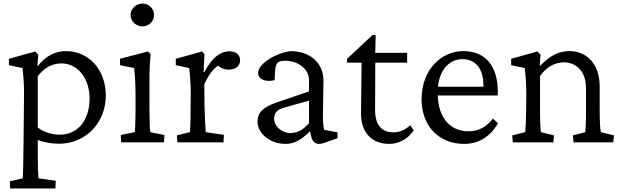

<svg xmlns="http://www.w3.org/2000/svg" viewBox="-20 -799 3497 1078"><path d="M37 259H291L293 216L196 202C194 180 192 140 192 78V-13C225 0 270 8 311 8C458 8 574 -106 574 -263C574 -404 482 -512 351 -512C290 -512 238 -486 193 -429H190L195 -492L178 -510L30 -469V-433L106 -417C110 -390 115 -331 115 -284L112 18C111 132 109 186 108 202L35 219ZM192 -83V-371C228 -418 272 -443 325 -443C420 -443 484 -354 483 -243C481 -117 413 -43 315 -43C269 -43 224 -58 192 -83Z M660 0H901L903 -41L824 -57C821 -69 819 -119 819 -194V-342C819 -405 821 -447 826 -495L811 -510L654 -469V-433L733 -417C737 -390 741 -328 741 -259V-184C740 -86 738 -65 736 -57L658 -41ZM713 -715C713 -678 745 -651 780 -651C815 -651 845 -678 845 -715C845 -751 815 -779 780 -779C745 -779 713 -751 713 -715Z M976 0H1235L1237 -42L1135 -57C1133 -87 1129 -159 1128 -213L1127 -326C1149 -375 1175 -410 1203 -430C1221 -416 1242 -408 1263 -408C1300 -408 1328 -426 1328 -461C1328 -493 1302 -511 1267 -511C1226 -511 1174 -485 1127 -393L1123 -395L1128 -495L1115 -510L967 -469V-433L1042 -417C1046 -390 1051 -329 1051 -277L1050 -184C1050 -106 1048 -69 1046 -57L973 -39Z M1584 9C1630 9 1672 -13 1720 -62L1728 -30C1734 -5 1749 9 1771 9C1782 9 1801 4 1821 -4L1875 -23V-56L1800 -70C1796 -84 1793 -118 1793 -145L1796 -349C1795 -447 1720 -512 1610 -512C1525 -500 1429 -440 1429 -390C1429 -354 1470 -336 1522 -349L1524 -393C1527 -445 1538 -458 1580 -458C1655 -458 1715 -411 1715 -349V-286L1537 -225C1457 -198 1426 -168 1426 -116C1426 -51 1494 9 1584 9ZM1519 -131C1519 -163 1534 -183 1572 -194L1715 -234V-108C1683 -70 1650 -52 1610 -52C1562 -52 1519 -91 1519 -131Z M2303 -67 2283 -96C2258 -72 2226 -56 2189 -56C2123 -56 2086 -97 2086 -181L2087 -447H2266V-502H2087L2089 -602H2071L1928 -468V-447H2010L2007 -162C2007 -48 2074 9 2166 9C2218 9 2271 -19 2303 -67Z M2585 9C2665 9 2731 -29 2776 -107L2748 -133C2707 -83 2666 -62 2609 -62C2511 -62 2441 -135 2438 -263H2775V-283C2775 -431 2703 -511 2585 -512C2460 -514 2347 -410 2347 -242C2347 -84 2452 9 2585 9ZM2439 -312C2449 -416 2511 -467 2575 -467C2649 -467 2694 -415 2694 -322V-312Z M2859 0H3087L3090 -39L3017 -57C3014 -75 3012 -118 3012 -194V-372C3045 -420 3093 -449 3147 -449C3202 -449 3270 -412 3270 -304V-171C3270 -101 3268 -75 3266 -57L3197 -39L3200 0H3423L3427 -39L3354 -57C3349 -72 3347 -123 3347 -180V-313C3347 -451 3263 -512 3180 -512C3119 -512 3070 -489 3013 -430L3010 -431L3015 -492L2998 -510L2850 -469V-433L2926 -417C2930 -390 2935 -328 2935 -276L2934 -184C2933 -103 2930 -74 2929 -57L2856 -39Z"/></svg>

Font: TPK Tissa Web Quiz
Style: Regular
Weight: 400
Designer: Jacques Le Bailly, Suppakit Chalermlarp | Katatrad Co.,Ltd.
Foundry: Jacques Le Bailly, Cadson Demak Co.,Ltd.
Version: Version 5.000;Glyphs 3.1.2 (3151)